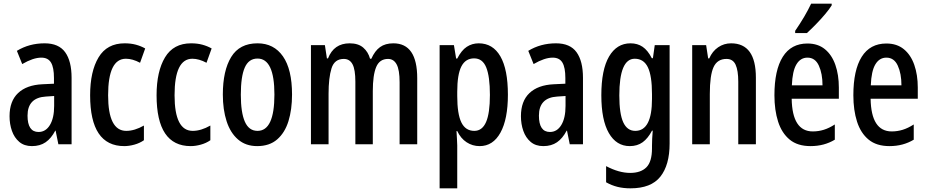

<svg xmlns="http://www.w3.org/2000/svg" viewBox="-20 -786 5058 1046"><path d="M223 -550Q300 -550 335 -501.5Q370 -453 370 -362V0H298L283 -74H281Q259 -32 228.5 -11Q198 10 154 10Q112 10 85 -13Q58 -36 45 -73Q32 -110 32 -153Q32 -235 78.5 -279Q125 -323 211 -327L274 -330V-361Q274 -418 258 -445Q242 -472 205 -472Q161 -472 101 -437L72 -509Q139 -550 223 -550ZM230 -260Q130 -254 130 -156Q130 -67 190 -67Q229 -67 252 -105Q275 -143 275 -209V-263Z M657 10Q471 10 471 -267Q471 -397 517 -473.5Q563 -550 659 -550Q693 -550 720.5 -542.5Q748 -535 771 -522L743 -444Q702 -466 666 -466Q569 -466 569 -267Q569 -73 668 -73Q713 -73 764 -102V-22Q741 -6 712 2Q683 10 657 10Z M1019 10Q833 10 833 -267Q833 -397 879 -473.5Q925 -550 1021 -550Q1055 -550 1082.5 -542.5Q1110 -535 1133 -522L1105 -444Q1064 -466 1028 -466Q931 -466 931 -267Q931 -73 1030 -73Q1075 -73 1126 -102V-22Q1103 -6 1074 2Q1045 10 1019 10Z M1571 -271Q1571 -189 1551.5 -126Q1532 -63 1490 -26.5Q1448 10 1381 10Q1319 10 1277 -26Q1235 -62 1214.5 -125.5Q1194 -189 1194 -271Q1194 -401 1239.5 -475.5Q1285 -550 1383 -550Q1472 -550 1521.5 -479Q1571 -408 1571 -271ZM1292 -270Q1292 -173 1314 -123Q1336 -73 1383 -73Q1475 -73 1475 -271Q1475 -467 1383 -467Q1335 -467 1313.5 -418Q1292 -369 1292 -270Z M2123 -550Q2253 -550 2253 -360V0H2157V-338Q2157 -405 2141 -435Q2125 -465 2094 -465Q2048 -465 2029.5 -421Q2011 -377 2011 -290V0H1916V-341Q1916 -407 1900.5 -436Q1885 -465 1853 -465Q1802 -465 1786 -413.5Q1770 -362 1770 -275V0H1674V-540H1750L1761 -468H1767Q1799 -550 1885 -550Q1932 -550 1959 -526.5Q1986 -503 1996 -466H2003Q2022 -509 2050.5 -529.5Q2079 -550 2123 -550Z M2588 -550Q2665 -550 2706 -479Q2747 -408 2747 -270Q2747 -137 2706.5 -63.5Q2666 10 2593 10Q2554 10 2522 -11Q2490 -32 2471 -72H2467Q2468 -48 2469.5 -28.5Q2471 -9 2471 6V240H2375V-540H2453L2465 -467H2471Q2494 -512 2523 -531Q2552 -550 2588 -550ZM2563 -468Q2516 -468 2493.5 -424Q2471 -380 2471 -286V-263Q2471 -165 2493.5 -119Q2516 -73 2564 -73Q2607 -73 2628 -121Q2649 -169 2649 -269Q2649 -369 2629 -418.5Q2609 -468 2563 -468Z M3009 -550Q3086 -550 3121 -501.5Q3156 -453 3156 -362V0H3084L3069 -74H3067Q3045 -32 3014.5 -11Q2984 10 2940 10Q2898 10 2871 -13Q2844 -36 2831 -73Q2818 -110 2818 -153Q2818 -235 2864.5 -279Q2911 -323 2997 -327L3060 -330V-361Q3060 -418 3044 -445Q3028 -472 2991 -472Q2947 -472 2887 -437L2858 -509Q2925 -550 3009 -550ZM3016 -260Q2916 -254 2916 -156Q2916 -67 2976 -67Q3015 -67 3038 -105Q3061 -143 3061 -209V-263Z M3415 -550Q3453 -550 3481 -531Q3509 -512 3531 -469H3537L3547 -540H3628V-4Q3628 113 3577.5 176.5Q3527 240 3415 240Q3376 240 3344 232Q3312 224 3282 207V119Q3352 156 3413 156Q3471 156 3501.5 125.5Q3532 95 3532 22V8Q3532 -8 3533 -30Q3534 -52 3536 -74H3532Q3510 -32 3481 -11Q3452 10 3411 10Q3338 10 3297 -61Q3256 -132 3256 -267Q3256 -406 3298 -478Q3340 -550 3415 -550ZM3438 -466Q3354 -466 3354 -266Q3354 -166 3375.5 -119.5Q3397 -73 3441 -73Q3532 -73 3532 -247V-273Q3532 -373 3509.5 -419.5Q3487 -466 3438 -466Z M3963 -550Q4098 -550 4098 -363V0H4002V-341Q4002 -402 3987.5 -433.5Q3973 -465 3938 -465Q3888 -465 3867.5 -420.5Q3847 -376 3847 -274V0H3751V-540H3827L3838 -468H3844Q3861 -507 3892.5 -528.5Q3924 -550 3963 -550Z M4379 -549Q4436 -549 4474 -518Q4512 -487 4531 -432.5Q4550 -378 4550 -309V-248H4293Q4296 -70 4408 -70Q4439 -70 4468 -79Q4497 -88 4528 -108V-25Q4470 10 4396 10Q4325 10 4282 -25.5Q4239 -61 4219 -123.5Q4199 -186 4199 -267Q4199 -404 4244.5 -476.5Q4290 -549 4379 -549ZM4379 -472Q4341 -472 4319 -435.5Q4297 -399 4294 -321H4461Q4461 -385 4441 -428.5Q4421 -472 4379 -472ZM4511 -757Q4499 -737 4475 -708.5Q4451 -680 4424 -652.5Q4397 -625 4376 -606H4312V-618Q4367 -698 4399 -766H4511Z M4809 -549Q4866 -549 4904 -518Q4942 -487 4961 -432.5Q4980 -378 4980 -309V-248H4723Q4726 -70 4838 -70Q4869 -70 4898 -79Q4927 -88 4958 -108V-25Q4900 10 4826 10Q4755 10 4712 -25.5Q4669 -61 4649 -123.5Q4629 -186 4629 -267Q4629 -404 4674.5 -476.5Q4720 -549 4809 -549ZM4809 -472Q4771 -472 4749 -435.5Q4727 -399 4724 -321H4891Q4891 -385 4871 -428.5Q4851 -472 4809 -472Z"/></svg>

Font: Noto Sans Georgian ExtraCondensed Medium
Style: Regular
Weight: 500
Width: 2
Designer: Monotype Design Team, Akaki Razmadze
Foundry: Google LLC
Version: Version 2.005; ttfautohint (v1.8.4.7-5d5b)